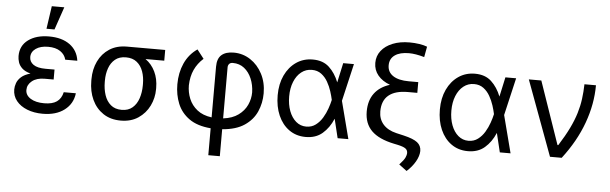

<svg xmlns="http://www.w3.org/2000/svg" viewBox="-56 -980 4419 1392"><g transform="rotate(5 2153.5 -284.5)"><path d="M329.5 -284.1V-244.3H264.2Q206.7 -244.3 172.9 -217.5Q139.2 -190.7 139.2 -152Q139.2 -113.6 176.5 -90.2Q213.8 -66.8 275.6 -66.8Q335.2 -66.8 367.5 -89.5Q399.9 -112.2 410.5 -159.1H498.6Q489.7 -82 429 -36Q368.3 9.9 271.3 9.9Q208.1 9.9 158.2 -9.8Q108.3 -29.5 79.7 -65Q51.1 -100.5 51.1 -147.7Q51.1 -170.1 59.8 -194.4Q68.5 -218.8 91.8 -239.7Q115.1 -260.7 158.4 -272.7Q117.9 -284.1 96.9 -303.8Q76 -323.5 68.5 -346.8Q61.1 -370 61.1 -392Q61.1 -467.7 119 -510.1Q176.8 -552.6 269.9 -552.6Q363.3 -552.6 420.8 -510.8Q478.3 -469.1 488.6 -394.9H400.6Q391.7 -431.8 358.3 -454.5Q324.9 -477.3 269.9 -477.3Q213.8 -477.3 180 -453.7Q146.3 -430 146.3 -392Q146.3 -358 175.6 -337.4Q204.9 -316.8 264.2 -316.8H329.5ZM245.7 -606.5 269.9 -772.7H360.8L304 -606.5Z M602.3 -258.5V-269.9Q602.3 -343 630.5 -401.6Q658.7 -460.2 711.5 -494.3Q764.2 -528.4 838.1 -528.4H1116.5V-450.3H980.1Q1025.2 -418.3 1050.2 -366.5Q1075.3 -314.6 1075.3 -248.6V-238.6Q1075.3 -174.7 1047.4 -117.9Q1019.5 -61.1 966.8 -25.6Q914.1 9.9 839.5 9.9Q764.9 9.9 711.8 -25.6Q658.7 -61.1 630.5 -121.8Q602.3 -182.5 602.3 -258.5ZM700.3 -269.9V-258.5Q700.3 -207.4 714.7 -164.1Q729 -120.7 759.8 -94.5Q790.5 -68.2 839.5 -68.2Q887.8 -68.2 918.1 -94.5Q948.5 -120.7 962.9 -164.1Q977.3 -207.4 977.3 -258.5V-269.9Q977.3 -318.2 962.9 -359.2Q948.5 -400.2 917.8 -425.2Q887.1 -450.3 838.1 -450.3Q789.8 -450.3 759.4 -425.2Q729 -400.2 714.7 -359.2Q700.3 -318.2 700.3 -269.9Z M1494.3 204.5V8.5Q1396.3 0.4 1337.4 -41.5Q1278.4 -83.5 1252.1 -147.9Q1225.9 -212.4 1225.9 -288.4Q1225.9 -372.5 1256.7 -441.2Q1287.6 -509.9 1349.4 -552.6L1399.1 -488.6Q1356.5 -450.3 1334.2 -401.8Q1311.8 -353.3 1309.7 -288.4Q1309.7 -237.2 1328.8 -190.7Q1348 -144.2 1388.8 -111.7Q1429.7 -79.2 1494.3 -70.7V-440.3Q1494.3 -498.9 1525.2 -525.7Q1556.1 -552.6 1613.6 -552.6Q1680.4 -552.6 1735.3 -516.5Q1790.1 -480.5 1822.6 -418.1Q1855.1 -355.8 1855.1 -277Q1855.1 -206.3 1827.8 -144.2Q1800.4 -82 1739.5 -40.8Q1678.6 0.4 1578.1 8.2V204.5ZM1578.1 -70.7Q1645.2 -78.8 1688 -110.1Q1730.8 -141.3 1751.1 -185.5Q1771.3 -229.8 1771.3 -277Q1769.9 -331 1750.7 -376.6Q1731.5 -422.2 1696.7 -449.8Q1661.9 -477.3 1613.6 -477.3Q1595.5 -477.3 1586.8 -467.2Q1578.1 -457 1578.1 -443.2Z M2183.2 11.4Q2115.1 10.7 2064.3 -25.7Q2013.5 -62.1 1985.4 -126.1Q1957.4 -190 1957.4 -272.7Q1957.4 -354.8 1987 -417.8Q2016.7 -480.8 2068.9 -516.7Q2121.1 -552.6 2188.9 -552.6Q2263.5 -552.6 2308.4 -510.8Q2353.3 -469.1 2379.3 -403.4H2379.6L2410.5 -545.5H2488.6L2425.1 -272.7L2495.7 0H2417.6L2384.2 -137.8H2383.5Q2355.8 -71.7 2307.2 -29.8Q2258.5 12.1 2183.2 11.4ZM2351.2 -272.7 2350.9 -274.1Q2345.5 -300.1 2334.5 -334.5Q2323.5 -369 2305 -401.6Q2286.6 -434.3 2258 -455.8Q2229.4 -477.3 2188.9 -477.3Q2145.6 -477.3 2112.2 -451Q2078.8 -424.7 2060 -378.2Q2041.2 -331.7 2041.2 -271.3Q2041.2 -212.4 2058.9 -165.3Q2076.7 -118.3 2108.7 -91.1Q2140.6 -63.9 2183.2 -63.9Q2222.7 -63.9 2251.8 -85.8Q2280.9 -107.6 2300.8 -140.8Q2320.7 -174 2332.9 -209.3Q2345.2 -244.7 2350.9 -271.3Z M3005.7 -717.3 2991.5 -640.6Q2927.2 -659.1 2879.3 -659.1Q2813.6 -659.1 2776.8 -633Q2740.1 -606.9 2740.1 -558.9Q2740.1 -509.6 2780.7 -482.8Q2821.4 -456 2894.9 -456H2964.5V-377.8H2894.9Q2804 -377.8 2756.4 -338.6Q2708.8 -299.4 2708.8 -220.9Q2708.8 -164.8 2742.2 -126.8Q2775.6 -88.8 2838.1 -73.9L2893.5 -61.1Q2963.8 -44.7 2993.3 -21.7Q3022.7 1.4 3022.7 40.5Q3022 76.7 2998.6 117.7Q2975.1 158.7 2936.1 193.2L2879.3 150.6Q2912.3 114.7 2920.6 95.7Q2929 76.7 2929 63.9Q2929 41.9 2912.6 30.4Q2896.3 18.8 2855.1 9.9L2828.1 4.3Q2716.6 -18.8 2663.7 -71.4Q2610.8 -123.9 2610.8 -211.6Q2610.8 -291.5 2649.5 -343.6Q2688.2 -395.6 2761.7 -418.7Q2705.6 -439.3 2673.8 -477.8Q2642 -516.3 2642 -568.2Q2642 -618.6 2671.9 -656.6Q2701.7 -694.6 2754.6 -715.9Q2807.5 -737.2 2877.1 -737.2Q2914.1 -737.2 2948.5 -731.9Q2983 -726.6 3005.7 -717.3Z M3363.6 11.4Q3295.5 10.7 3244.7 -25.7Q3193.9 -62.1 3165.8 -126.1Q3137.8 -190 3137.8 -272.7Q3137.8 -354.8 3167.4 -417.8Q3197.1 -480.8 3249.3 -516.7Q3301.5 -552.6 3369.3 -552.6Q3443.9 -552.6 3488.8 -510.8Q3533.7 -469.1 3559.7 -403.4H3560L3590.9 -545.5H3669L3605.5 -272.7L3676.1 0H3598L3564.6 -137.8H3563.9Q3536.2 -71.7 3487.6 -29.8Q3438.9 12.1 3363.6 11.4ZM3531.6 -272.7 3531.2 -274.1Q3525.9 -300.1 3514.9 -334.5Q3503.9 -369 3485.4 -401.6Q3467 -434.3 3438.4 -455.8Q3409.8 -477.3 3369.3 -477.3Q3326 -477.3 3292.6 -451Q3259.2 -424.7 3240.4 -378.2Q3221.6 -331.7 3221.6 -271.3Q3221.6 -212.4 3239.3 -165.3Q3257.1 -118.3 3289.1 -91.1Q3321 -63.9 3363.6 -63.9Q3403.1 -63.9 3432.2 -85.8Q3461.3 -107.6 3481.2 -140.8Q3501.1 -174 3513.3 -209.3Q3525.6 -244.7 3531.2 -271.3Z M3963.1 0 3761.4 -545.5H3852.3L4009.9 -89.5H4015.6Q4061.4 -161.9 4090.4 -221.6Q4119.3 -281.2 4135.3 -334.2Q4151.3 -387.1 4158 -438.4Q4164.8 -489.7 4166.2 -545.5H4250Q4250 -409.1 4199.6 -270.1Q4149.1 -131 4048.3 0Z"/></g></svg>

Font: Inter Alia
Style: Regular
Weight: 400
Designer: Rasmus Andersson (Latin, Greek, Cyrillic etc.) and Evan from Shavian.info (Shavian, old style figures)
Foundry: Shavian.info
Version: Version 0.001;git-37ab20767